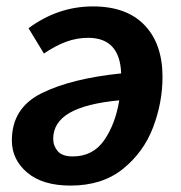

<svg xmlns="http://www.w3.org/2000/svg" viewBox="-20 -564 565 599"><path d="M487 -324Q487 -244 457.5 -166.5Q428 -89 363.5 -37Q299 15 200 15Q113 15 65 -25.5Q17 -66 17 -126Q17 -227 109.5 -273Q202 -319 358 -335Q354 -446 255 -446Q220 -446 187 -434Q154 -422 117 -397L69 -476Q161 -544 270 -544Q375 -544 431 -485.5Q487 -427 487 -324ZM352 -251Q247 -241 196.5 -211.5Q146 -182 146 -131Q146 -109 160 -92.5Q174 -76 207 -76Q270 -76 305 -126.5Q340 -177 352 -251Z"/></svg>

Font: FiraGO Medium
Style: Italic
Weight: 500
Italic angle: -8°
Designer: bBox Type GmbH
Foundry: bBox Type GmbH
Version: Version 1.001